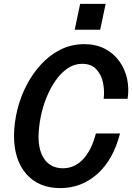

<svg xmlns="http://www.w3.org/2000/svg" viewBox="-20 -957 679 987"><path d="M290 10Q178 10 114.5 -63.5Q51 -137 52 -264Q53 -326 69 -392Q85 -458 116 -518Q147 -578 191 -626Q235 -674 291 -702Q347 -730 413 -730Q474 -730 519.5 -706Q565 -682 594 -641.5Q623 -601 633.5 -551Q644 -501 636 -449H513Q518 -491 509.5 -532Q501 -573 475 -601Q449 -629 402 -629Q362 -629 327.5 -605.5Q293 -582 265.5 -542.5Q238 -503 218.5 -454.5Q199 -406 189 -354.5Q179 -303 178 -256Q178 -178 211 -135Q244 -92 304 -92Q362 -92 406 -137.5Q450 -183 473 -271H597Q562 -135 480 -62.5Q398 10 290 10ZM364 -804 392 -937H523L495 -804Z"/></svg>

Font: Instrument Sans SemiCondensed SemiBold Italic
Style: Regular
Weight: 600
Width: 4
Italic angle: -13°
Designer: Rodrigo Fuenzalida
Foundry: fragTYPE
Version: Version 1.000; ttfautohint (v1.8.4.7-5d5b);gftools[0.9.28]